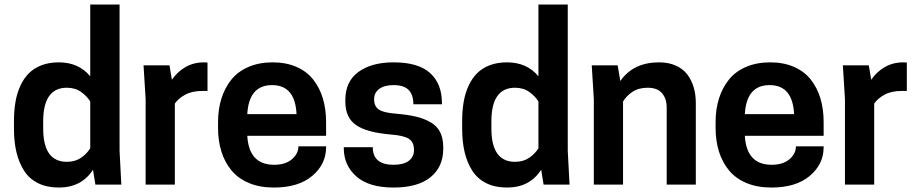

<svg xmlns="http://www.w3.org/2000/svg" viewBox="-20 -820 4083 853"><path d="M241.2 -543Q329.6 -543 380.9 -481V-799.8H511.2V-149.9L519 0H403.8L393.1 -65.9Q342.3 13.2 241.2 13.2Q188 13.2 148.9 -6.3Q109.9 -25.9 86.9 -61.8Q64 -97.7 53 -144Q42 -190.4 42 -249V-280.8Q42 -327.6 48.6 -366.5Q55.2 -405.3 70.3 -438.5Q85.4 -471.7 108.4 -494.6Q131.3 -517.6 165 -530.3Q198.7 -543 241.2 -543ZM380.9 -161.1V-369.1Q366.2 -393.1 340.1 -411.6Q314 -430.2 276.9 -430.2Q171.9 -430.2 171.9 -280.8V-249Q171.9 -101.1 276.9 -101.1Q314 -101.1 340.1 -119.1Q366.2 -137.2 380.9 -161.1Z M886.7 -543Q890.1 -543 895.5 -542.5Q900.9 -542 901.9 -542V-416H879.9Q833 -416 802.5 -399.2Q772 -382.3 756.8 -359.9V0H627V-379.9L617.7 -529.8H732.9L743.7 -465.8Q767.6 -501 804 -522Q840.3 -543 886.7 -543Z M1428.7 -216.8H1078.6Q1085.9 -87.9 1197.8 -87.9Q1248 -87.9 1276.9 -112.5Q1305.7 -137.2 1305.7 -169.9H1428.7V-166Q1428.7 -90.3 1367.2 -38.6Q1305.7 13.2 1196.8 13.2Q1134.3 13.2 1086.2 -6.8Q1038.1 -26.9 1008.3 -63Q978.5 -99.1 963.6 -146.7Q948.7 -194.3 948.7 -252V-277.8Q948.7 -335 963.9 -382.8Q979 -430.7 1008.3 -466.8Q1037.6 -502.9 1084.5 -522.9Q1131.3 -543 1191.4 -543Q1251 -543 1296.9 -522.9Q1342.8 -502.9 1371.3 -466.8Q1399.9 -430.7 1414.3 -383.1Q1428.7 -335.4 1428.7 -277.8ZM1188.5 -441.9Q1085.9 -441.9 1078.6 -313H1297.4Q1291.5 -441.9 1188.5 -441.9Z M1728.5 -87.9Q1773.4 -87.9 1796.4 -105.7Q1819.3 -123.5 1819.3 -153.8Q1819.3 -188 1797.1 -202.9Q1774.9 -217.8 1718.3 -222.2Q1607.9 -231.4 1561 -264.9Q1514.2 -298.3 1514.2 -368.2V-376Q1514.2 -458 1572.5 -500.5Q1630.9 -543 1728.5 -543Q1838.4 -543 1890.9 -495.4Q1943.4 -447.8 1943.4 -361.8V-356.9H1816.4Q1816.4 -398.4 1795.7 -420.2Q1774.9 -441.9 1728.5 -441.9Q1687.5 -441.9 1664.8 -425Q1642.1 -408.2 1642.1 -378.9Q1642.1 -348.1 1662.4 -333.7Q1682.6 -319.3 1739.3 -314.9Q1792 -310.5 1828.6 -301.8Q1865.2 -293 1893.6 -276.4Q1921.9 -259.8 1935.5 -232.7Q1949.2 -205.6 1949.2 -166V-159.2Q1949.2 -78.6 1892.6 -32.7Q1835.9 13.2 1728.5 13.2Q1619.1 13.2 1563.2 -36.1Q1507.3 -85.4 1507.3 -162.1V-166H1636.2Q1636.2 -87.9 1728.5 -87.9Z M2232.4 -543Q2320.8 -543 2372.1 -481V-799.8H2502.4V-149.9L2510.3 0H2395L2384.3 -65.9Q2333.5 13.2 2232.4 13.2Q2179.2 13.2 2140.1 -6.3Q2101.1 -25.9 2078.1 -61.8Q2055.2 -97.7 2044.2 -144Q2033.2 -190.4 2033.2 -249V-280.8Q2033.2 -327.6 2039.8 -366.5Q2046.4 -405.3 2061.5 -438.5Q2076.7 -471.7 2099.6 -494.6Q2122.6 -517.6 2156.2 -530.3Q2189.9 -543 2232.4 -543ZM2372.1 -161.1V-369.1Q2357.4 -393.1 2331.3 -411.6Q2305.2 -430.2 2268.1 -430.2Q2163.1 -430.2 2163.1 -280.8V-249Q2163.1 -101.1 2268.1 -101.1Q2305.2 -101.1 2331.3 -119.1Q2357.4 -137.2 2372.1 -161.1Z M3071.3 0H2941.9V-341.8Q2941.9 -381.8 2921.1 -406Q2900.4 -430.2 2857.9 -430.2Q2816.9 -430.2 2789.8 -411.9Q2762.7 -393.6 2748 -369.1V0H2618.2V-379.9L2608.9 -529.8H2724.1L2735.8 -460Q2793.5 -543 2908.2 -543Q2950.2 -543 2982.4 -528.6Q3014.6 -514.2 3033.7 -488.8Q3052.7 -463.4 3062 -431.6Q3071.3 -399.9 3071.3 -362.8Z M3639.2 -216.8H3289.1Q3296.4 -87.9 3408.2 -87.9Q3458.5 -87.9 3487.3 -112.5Q3516.1 -137.2 3516.1 -169.9H3639.2V-166Q3639.2 -90.3 3577.6 -38.6Q3516.1 13.2 3407.2 13.2Q3344.7 13.2 3296.6 -6.8Q3248.5 -26.9 3218.8 -63Q3189 -99.1 3174.1 -146.7Q3159.2 -194.3 3159.2 -252V-277.8Q3159.2 -335 3174.3 -382.8Q3189.5 -430.7 3218.8 -466.8Q3248 -502.9 3294.9 -522.9Q3341.8 -543 3401.9 -543Q3461.4 -543 3507.3 -522.9Q3553.2 -502.9 3581.8 -466.8Q3610.4 -430.7 3624.8 -383.1Q3639.2 -335.4 3639.2 -277.8ZM3398.9 -441.9Q3296.4 -441.9 3289.1 -313H3507.8Q3502 -441.9 3398.9 -441.9Z M3993.7 -543Q3997.1 -543 4002.4 -542.5Q4007.8 -542 4008.8 -542V-416H3986.8Q3939.9 -416 3909.4 -399.2Q3878.9 -382.3 3863.8 -359.9V0H3733.9V-379.9L3724.6 -529.8H3839.8L3850.6 -465.8Q3874.5 -501 3910.9 -522Q3947.3 -543 3993.7 -543Z"/></svg>

Font: Cooper Hewitt
Style: Semibold
Weight: 709
Designer: Village Type and Design LLC
Foundry: Cooper Hewitt Smithsonian Design Museum
Version: 1.000